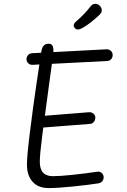

<svg xmlns="http://www.w3.org/2000/svg" viewBox="-20 -970 660 1001"><path d="M120.5 -112Q120.5 -156 135.5 -277.2Q150.5 -398.5 169 -525.2Q187.5 -652 195.5 -701.5Q197.5 -714.5 201.8 -723.2Q206 -732 213.8 -737Q221.5 -742 233.5 -742Q250 -742 255 -728.8Q260 -715.5 258 -694.5Q255 -666 237.5 -542Q213.5 -367.5 200.5 -265.5Q187.5 -163.5 187.5 -126.5Q187.5 -88.5 204.5 -70Q221.5 -51.5 256 -51.5Q294 -51.5 361.2 -58.8Q428.5 -66 488.5 -75Q496.5 -76 504 -72.5Q511.5 -69 516 -61.8Q520.5 -54.5 520.5 -45.5Q520.5 -33.5 512.8 -24.8Q505 -16 492.5 -14Q445 -6.5 363.5 2Q282 10.5 233.5 10.5Q179 10.5 149.8 -22.5Q120.5 -55.5 120.5 -112ZM160 -332.5Q160 -340.5 163.5 -347.8Q167 -355 173.5 -359.5Q180 -364 188 -364.5L445 -385Q453 -385.5 460.5 -382Q468 -378.5 472.5 -371.8Q477 -365 477 -357Q477 -344 469.2 -334.5Q461.5 -325 449 -324L191 -304Q183 -303.5 176 -307.2Q169 -311 164.5 -317.8Q160 -324.5 160 -332.5ZM118 -660.5Q118 -668.5 121.5 -675.8Q125 -683 131.5 -687.5Q138 -692 146 -692.5L535.5 -713Q543.5 -713.5 551 -709.8Q558.5 -706 563 -699Q567.5 -692 567.5 -683.5Q567.5 -675 564 -668Q560.5 -661 554.2 -656.8Q548 -652.5 539.5 -652L149 -632Q141 -631.5 134 -635.2Q127 -639 122.5 -645.8Q118 -652.5 118 -660.5ZM409.5 -824Q433 -837 456.2 -855.8Q479.5 -874.5 499.5 -893.5Q511.5 -905 510.5 -918.2Q509.5 -931.5 499 -941Q493 -947 484.5 -949.2Q476 -951.5 467.2 -948.5Q458.5 -945.5 451 -935.5Q437.5 -917.5 417.5 -896.5Q397.5 -875.5 377.5 -859Q366 -849 364.5 -840.5Q363 -832 370 -824Q376.5 -815.5 386.5 -816Q396.5 -816.5 409.5 -824Z"/></svg>

Font: Monaspace Radon Var
Style: Regular
Weight: 400
Designer: Riley Cran and the Lettermatic Team
Version: Version 1.000 (Monaspace Radon Var)